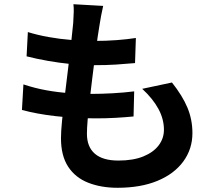

<svg xmlns="http://www.w3.org/2000/svg" viewBox="-20 -829 1040 910"><path d="M469 -801Q463 -774 459 -753Q455 -732 452 -712Q448 -691 442.5 -651.5Q437 -612 430.5 -562.5Q424 -513 417.5 -459.5Q411 -406 405 -355Q399 -304 395.5 -262Q392 -220 392 -195Q392 -133 429.5 -100.5Q467 -68 541 -68Q611 -68 659 -87.5Q707 -107 732 -140Q757 -173 757 -214Q757 -265 730.5 -313.5Q704 -362 654 -408L795 -438Q845 -375 868.5 -318.5Q892 -262 892 -198Q892 -123 849 -64Q806 -5 726.5 28Q647 61 537 61Q459 61 398 37Q337 13 303 -39Q269 -91 269 -174Q269 -205 274 -256.5Q279 -308 286.5 -370.5Q294 -433 302 -497.5Q310 -562 316.5 -620Q323 -678 327 -720Q329 -755 329.5 -773.5Q330 -792 328 -809ZM112 -677Q157 -663 210 -653.5Q263 -644 319 -639.5Q375 -635 425 -635Q484 -635 535 -639Q586 -643 624 -649L620 -530Q575 -526 530 -523Q485 -520 422 -520Q371 -520 316 -525.5Q261 -531 207 -540.5Q153 -550 106 -562ZM91 -429Q145 -411 200.5 -401Q256 -391 310.5 -387.5Q365 -384 415 -384Q461 -384 514.5 -387Q568 -390 616 -396L613 -277Q571 -273 527 -270.5Q483 -268 436 -268Q336 -268 244 -278.5Q152 -289 84 -308Z"/></svg>

Font: Noto Sans SC
Style: Bold
Weight: 700
Designer: Ryoko NISHIZUKA  (kana, bopomofo & ideographs); Paul D. Hunt (Latin, Greek & Cyrillic); Sandoll Communications , Soo-you
Foundry: Adobe
Version: Version 2.004-H2;hotconv 1.0.118;makeotfexe 2.5.65603